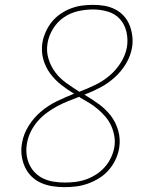

<svg xmlns="http://www.w3.org/2000/svg" viewBox="-20 -763 640 791"><path d="M246 8Q220 8 195 4Q170 0 148 -10Q126 -20 109 -37Q92 -54 82 -76.5Q72 -99 69 -124Q66 -149 71 -175Q77 -211 98 -244.5Q119 -278 149 -303.5Q179 -329 214.5 -346Q250 -363 285 -377Q257 -394 231.5 -414Q206 -434 186.5 -460.5Q167 -487 158 -520Q149 -553 155 -589Q159 -611 169 -633Q179 -655 194 -673.5Q209 -692 229.5 -706Q250 -720 272.5 -728.5Q295 -737 318 -740Q341 -743 363 -743Q388 -743 411 -739Q434 -735 454.5 -724.5Q475 -714 490 -697.5Q505 -681 513.5 -660Q522 -639 525 -615Q528 -591 524 -567Q518 -533 499.5 -501.5Q481 -470 453.5 -445Q426 -420 394 -403Q362 -386 328 -373Q358 -355 386.5 -334.5Q415 -314 436 -287Q457 -260 467 -225Q477 -190 471 -153Q467 -129 456 -105.5Q445 -82 428 -62.5Q411 -43 388.5 -29Q366 -15 342 -6.5Q318 2 294 5Q270 8 246 8ZM307 -385Q341 -398 373 -413.5Q405 -429 432 -452Q459 -475 478 -505.5Q497 -536 503 -569Q508 -601 501 -631.5Q494 -662 474.5 -684Q455 -706 425 -715Q395 -724 363 -724Q333 -724 301.5 -717Q270 -710 243 -691.5Q216 -673 198.5 -644.5Q181 -616 176 -586Q170 -552 180 -520Q190 -488 209 -463.5Q228 -439 254 -420.5Q280 -402 307 -385ZM247 -11Q268 -11 290 -13.5Q312 -16 333.5 -23.5Q355 -31 375.5 -44Q396 -57 411.5 -74.5Q427 -92 437 -113Q447 -134 451 -156Q455 -180 451 -202.5Q447 -225 438 -245Q429 -265 414.5 -282Q400 -299 383.5 -313Q367 -327 348.5 -338.5Q330 -350 310 -361L309 -362Q309 -363 308 -363.5Q307 -364 306 -364Q282 -355 258.5 -345.5Q235 -336 213 -324Q191 -312 170.5 -296.5Q150 -281 133.5 -261.5Q117 -242 106 -219Q95 -196 91 -172Q87 -149 89.5 -127Q92 -105 101 -85.5Q110 -66 125 -51Q140 -36 159.5 -27Q179 -18 201.5 -14.5Q224 -11 247 -11Z"/></svg>

Font: Iosevka Etoile Thin
Style: Italic
Weight: 100
Italic angle: -9°
Designer: Belleve Invis
Foundry: Belleve Invis
Version: Version 22.1.2; ttfautohint (v1.8.4)